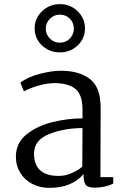

<svg xmlns="http://www.w3.org/2000/svg" viewBox="-20 -899 600 931"><path d="M57 0ZM468 -377 467 -40H529V-9Q512 0 488 5.5Q464 11 439 11Q406 11 395.5 -3Q385 -17 385 -55Q329 12 218 12Q173 12 136 -7.5Q99 -27 78 -61.5Q57 -96 57 -139Q57 -206 109 -247.5Q161 -289 235 -307Q309 -325 380 -325V-367Q380 -441 345 -468.5Q310 -496 243 -496Q211 -496 169 -484.5Q127 -473 96 -456L79 -498Q112 -525 171.5 -540.5Q231 -556 275 -556Q364 -556 416 -516Q468 -476 468 -377ZM145 -154Q145 -46 265 -46Q298 -46 330 -60.5Q362 -75 379 -91L380 -278Q292 -278 218.5 -249Q145 -220 145 -154ZM392 -761Q392 -712 356.5 -678.5Q321 -645 270 -645Q220 -645 184 -678.5Q148 -712 148 -761Q148 -810 184 -844.5Q220 -879 270 -879Q321 -879 356.5 -844.5Q392 -810 392 -761ZM202 -760Q202 -732 222 -712Q242 -692 270 -692Q299 -692 318.5 -712Q338 -732 338 -760Q338 -789 318.5 -808.5Q299 -828 270 -828Q242 -828 222 -808Q202 -788 202 -760Z"/></svg>

Font: Martel
Style: Regular
Weight: 400
Designer: Dan Reynolds
Foundry: Dan Reynolds
Version: Version 1.001; ttfautohint (v1.1) -l 5 -r 5 -G 72 -x 0 -D la